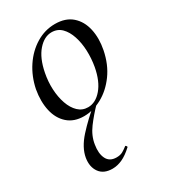

<svg xmlns="http://www.w3.org/2000/svg" viewBox="-169 -481 739 839"><g transform="rotate(-30 200.5 -62.0)"><path d="M155 14Q105 14 73.5 -14Q42 -42 31.5 -89Q21 -136 31 -193Q43 -252 74 -298.5Q105 -345 149.5 -372Q194 -399 245 -399Q298 -399 330 -371Q362 -343 372.5 -296Q383 -249 372 -193Q359 -128 325 -81.5Q291 -35 246 -10.5Q201 14 155 14ZM190 -11Q228 -11 259 -47.5Q290 -84 302 -149Q309 -189 307.5 -228.5Q306 -268 295 -301.5Q284 -335 264 -355Q244 -375 214 -375Q177 -375 145.5 -339Q114 -303 101 -236Q93 -195 95 -155.5Q97 -116 108.5 -83Q120 -50 140.5 -30.5Q161 -11 190 -11ZM148 275Q104 275 83.5 246.5Q63 218 70 175Q78 128 121 80.5Q164 33 221 -14L230 -7Q194 30 166.5 67Q139 104 133 145Q126 187 139.5 214Q153 241 188 241Q207 241 220 233.5Q233 226 244 217Q246 215 249.5 219.5Q253 224 251 226Q223 252 198 263.5Q173 275 148 275Z"/></g></svg>

Font: Cormorant Light Medium
Style: Italic
Weight: 500
Italic angle: -10°
Version: Version 4.000